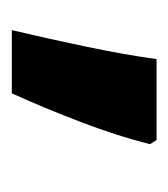

<svg xmlns="http://www.w3.org/2000/svg" viewBox="0 -156 285 325"><g transform="rotate(90 142.5 6.5)"><path d="M224 -105Q211 -52 187 11Q163 74 138 129H31Q45 70 59 3Q73 -64 80 -116H217Z"/></g></svg>

Font: Noto Sans Tangsa
Style: Regular
Weight: 400
Designer: David Williams
Foundry: Google LLC
Version: Version 1.504